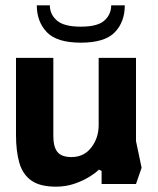

<svg xmlns="http://www.w3.org/2000/svg" viewBox="-20 -690 591 720"><path d="M190 10Q130 10 97.5 -13Q65 -36 52.5 -79.5Q40 -123 40 -184V-473H180V-180Q180 -139 195.5 -120Q211 -101 248 -101Q295 -101 322.5 -137Q350 -173 350 -221V-473H490V-161L511 -61L490 0H361V-49L351 -54Q338 -41 313.5 -26Q289 -11 257.5 -0.5Q226 10 190 10ZM283 -530Q193 -530 155.5 -569.5Q118 -609 118 -670H167Q167 -636 193.5 -613Q220 -590 283 -590Q346 -590 371.5 -613Q397 -636 397 -670H448Q448 -608 410.5 -569Q373 -530 283 -530Z"/></svg>

Font: Rowdies Light
Style: Regular
Weight: 300
Designer: Jaikishan Patel
Version: Version 1.000; ttfautohint (v1.8.3)